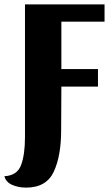

<svg xmlns="http://www.w3.org/2000/svg" viewBox="-59 -680 508 876"><path d="M55 -55V-660H418V-581H221V-365H388V-285H221L220 -87Q220 32 186 104Q152 176 60 176Q25 176 -3.5 163.5Q-32 151 -39 124Q19 121 37 73.5Q55 26 55 -55Z"/></svg>

Font: Sansita
Style: Bold
Weight: 700
Designer: Pablo Cosgaya
Foundry: Omnibus-Type
Version: Version 1.006